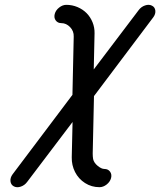

<svg xmlns="http://www.w3.org/2000/svg" viewBox="-20 -559 675 810"><path d="M420.4 153.8Q436 153.8 444.3 165.2Q452.6 176.5 448.5 192.4Q444.3 208 429.9 219.4Q415.5 230.7 399.7 230.7Q366 230.7 338.6 213.1Q311.3 195.6 296.6 166.7Q282 137.9 282.7 104.5L286.1 -44.4L94.7 208.3Q84.2 222.7 67.7 228.3Q51.3 233.9 38.6 227.3Q25.9 220.7 24.2 205.8Q22.5 190.9 33 176.5L285.6 -158.9L291 -404.5Q292 -427.5 275.8 -444.5Q259.5 -461.4 239 -461.4Q223.4 -461.4 215.1 -472.8Q206.8 -484.1 210.9 -500Q215.1 -515.9 229.6 -527.2Q244.1 -538.6 259.8 -538.6Q284.7 -538.6 307.1 -529.1Q329.6 -519.5 345.5 -503.4Q361.3 -487.3 370.4 -465.1Q379.4 -442.9 378.9 -418.5L375.5 -266.1L564.7 -515.9Q575.2 -530.3 591.7 -536Q608.2 -541.7 620.8 -535.2Q633.5 -529.1 635.3 -514.5Q637 -500 626.7 -486.1L376.5 -153.6L371.1 88.4Q370.8 92 371.5 100.5Q372.1 108.9 372.8 111.8Q376.2 127.7 392.1 140.7Q408 153.8 420.4 153.8Z"/></svg>

Font: Tecnico
Style: GruesoInclinado
Weight: 700
Italic angle: -15°
Version: Version 1.3